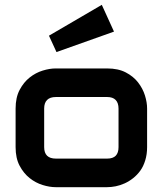

<svg xmlns="http://www.w3.org/2000/svg" viewBox="-20 -775 675 795"><path d="M589.1 -165.8Q589.1 -136.1 581.4 -111.1Q573.8 -86.1 560.9 -68.3Q548 -50.5 531.4 -37.4Q514.9 -24.3 496.3 -15.8Q477.7 -7.4 459.2 -3.7Q440.6 0 423.8 0H210.4Q185.6 0 156.7 -8.9Q127.7 -17.8 103 -37.4Q78.2 -56.9 61.4 -88.4Q44.6 -119.8 44.6 -165.8V-325.7Q44.6 -371.3 61.4 -403Q78.2 -434.7 103 -454.2Q127.7 -473.8 156.7 -482.7Q185.6 -491.6 210.4 -491.6H423.8Q469.3 -491.6 500.7 -475.2Q532.2 -458.9 551.7 -433.7Q571.3 -408.4 580.2 -379.7Q589.1 -351 589.1 -325.7ZM470.8 -325.2Q470.8 -349 458.9 -361.1Q447 -373.3 423.8 -373.3H211.4Q187.1 -373.3 175 -361.1Q162.9 -349 162.9 -325.7V-165.8Q162.9 -142.1 175 -130.2Q187.1 -118.3 211.4 -118.3H423.8Q447.5 -118.3 459.2 -130.2Q470.8 -142.1 470.8 -165.8ZM452 -644.1 213.9 -559.4 182.7 -627.2 401.5 -755Z"/></svg>

Font: AKL FREE 001
Style: Regular
Weight: 400
Designer: AKL
Foundry: AKL
Version: Version 1.00;August 10, 2024;FontCreator 13.0.0.2630 64-bit